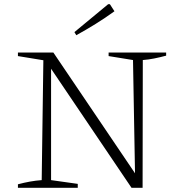

<svg xmlns="http://www.w3.org/2000/svg" viewBox="-20 -901 847 921"><path d="M501 -649H777V-634Q747 -626 719.5 -620.5Q692 -615 665 -613L664 0H611L213 -589L225 -593V-37L353 -19V0H66V-17Q96 -25 124 -30Q152 -35 180 -37L188 -612L66 -632V-649H236L639 -53L628 -50L618 -613L501 -632ZM346 -732 337 -747 499 -881H507L529 -847Q485 -815 439 -786.5Q393 -758 346 -732Z"/></svg>

Font: Piazzolla Thin Thin
Style: Regular
Weight: 250
Version: Version 2.005